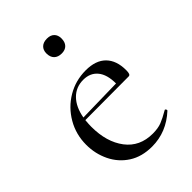

<svg xmlns="http://www.w3.org/2000/svg" viewBox="-184 -679 774 774"><g transform="rotate(-45 203.5 -292.0)"><path d="M360 -57Q363 -57 365 -53Q367 -49 365 -47Q301 12 219 12Q161 12 120 -14.5Q79 -41 57.5 -85.5Q36 -130 36 -181Q36 -240 64.5 -289Q93 -338 141 -366.5Q189 -395 247 -395Q304 -395 333.5 -365Q363 -335 363 -280Q363 -267 360.5 -261Q358 -255 352 -255L104 -254Q102 -232 102 -218Q102 -131 143 -77Q184 -23 258 -23Q288 -23 308.5 -31Q329 -39 358 -56ZM106 -267 296 -271Q296 -322 274 -348.5Q252 -375 213 -375Q171 -375 143 -346.5Q115 -318 106 -267ZM183 -555Q183 -574 194.5 -585Q206 -596 227 -596Q247 -596 258 -585Q269 -574 269 -555Q269 -534 258 -522.5Q247 -511 227 -511Q206 -511 194.5 -522.5Q183 -534 183 -555Z"/></g></svg>

Font: Cormorant Garamond
Style: Regular
Weight: 400
Designer: Christian Thalmann (Catharsis Fonts)
Version: Version 3.000